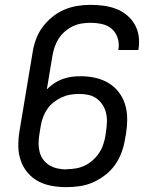

<svg xmlns="http://www.w3.org/2000/svg" viewBox="-20 -763 640 791"><path d="M252 8Q222 8 192 2.5Q162 -3 137 -16.5Q112 -30 93.5 -52Q75 -74 65.5 -101.5Q56 -129 55.5 -159.5Q55 -190 60 -221L114 -545Q118 -572 127.5 -599Q137 -626 154 -649.5Q171 -673 194 -692Q217 -711 243.5 -722.5Q270 -734 297.5 -738.5Q325 -743 352 -743Q380 -743 406.5 -739.5Q433 -736 457 -727Q481 -718 501 -702Q521 -686 534 -664Q547 -642 551 -616Q555 -590 551 -563Q551 -561 550.5 -560Q550 -559 550 -557H467Q467 -558 467.5 -559Q468 -560 468 -560Q472 -584 464.5 -607Q457 -630 440 -644.5Q423 -659 400 -664Q377 -669 352 -669Q334 -669 315.5 -666Q297 -663 279.5 -654.5Q262 -646 247 -633Q232 -620 221.5 -603.5Q211 -587 205 -569Q199 -551 196 -533L173 -395Q187 -409 203.5 -420Q220 -431 238 -437.5Q256 -444 275 -446.5Q294 -449 312 -449Q343 -449 372.5 -442.5Q402 -436 427 -421Q452 -406 469.5 -383Q487 -360 495.5 -332Q504 -304 504 -273Q504 -242 499 -211L495 -190Q491 -163 481 -135.5Q471 -108 454 -84Q437 -60 413 -41.5Q389 -23 362.5 -11.5Q336 0 308 4Q280 8 252 8ZM254 -65Q254 -65 254 -65.5Q254 -66 254 -66Q273 -66 291.5 -69Q310 -72 327.5 -80Q345 -88 360.5 -101.5Q376 -115 387 -131Q398 -147 404.5 -165.5Q411 -184 414 -202L417 -223Q420 -242 420.5 -261.5Q421 -281 416.5 -299Q412 -317 402 -332Q392 -347 377.5 -357.5Q363 -368 344.5 -372Q326 -376 306 -376Q288 -376 270 -373Q252 -370 234.5 -362Q217 -354 201.5 -342Q186 -330 175 -314Q164 -298 157.5 -280.5Q151 -263 148 -245L142 -208Q139 -190 139 -171.5Q139 -153 143.5 -136Q148 -119 158.5 -105Q169 -91 184 -82Q199 -73 217 -69Q235 -65 254 -65Z"/></svg>

Font: Zed Sans Extended
Style: Italic
Weight: 400
Width: 7
Italic angle: -9°
Designer: Belleve Invis
Foundry: Belleve Invis
Version: Version 1.0.0; ttfautohint (v1.8.4)